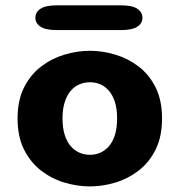

<svg xmlns="http://www.w3.org/2000/svg" viewBox="-20 -674 659 705"><path d="M310.5 10.5Q264 10.5 217 -3.5Q170 -17.5 131 -47.5Q92 -77.5 68.2 -125Q44.5 -172.5 44.5 -239Q44.5 -305.5 68.2 -352.8Q92 -400 131 -429.8Q170 -459.5 217 -473.5Q264 -487.5 310.5 -487.5Q356.5 -487.5 403.2 -473.5Q450 -459.5 489 -429.8Q528 -400 551.5 -352.8Q575 -305.5 575 -239Q575 -172.5 551.5 -125Q528 -77.5 489 -47.5Q450 -17.5 403.2 -3.5Q356.5 10.5 310.5 10.5ZM310.5 -105.5Q331 -105.5 348.8 -113.5Q366.5 -121.5 380.5 -137.8Q394.5 -154 402.2 -179.2Q410 -204.5 410 -239Q410 -273.5 402.2 -298.5Q394.5 -323.5 380.5 -340Q366.5 -356.5 348.8 -364.2Q331 -372 310.5 -372Q290 -372 271.5 -364.2Q253 -356.5 239.2 -340Q225.5 -323.5 217.5 -298.5Q209.5 -273.5 209.5 -239Q209.5 -204.5 217.5 -179.2Q225.5 -154 239.2 -137.8Q253 -121.5 271.5 -113.5Q290 -105.5 310.5 -105.5ZM110 -609Q110 -629.5 129 -642Q148 -654.5 189.5 -654.5H423.5Q465 -654.5 484 -642Q503 -629.5 503 -609Q503 -588 484 -575.8Q465 -563.5 423.5 -563.5H189.5Q148 -563.5 129 -575.8Q110 -588 110 -609Z"/></svg>

Font: Sono ExtraLight Monospace
Style: Bold
Weight: 700
Version: Version 2.112